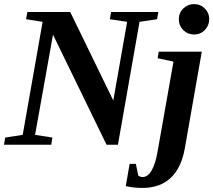

<svg xmlns="http://www.w3.org/2000/svg" viewBox="-29 -714 1052 947"><path d="M598.1 -606.4 512.7 -619.1 519 -654.8H752L745.6 -619.1L659.2 -606.4L552.7 0H496.6L232.4 -543L144 -48.8L229.5 -35.6L223.6 0H-9.3L-3.4 -35.6L83 -48.8L181.2 -606.4L99.6 -619.1L106 -654.8H317.4L529.8 -218.3ZM673.3 212.9Q629.9 212.9 591.3 204.1L610.4 94.2H641.1L652.8 151.9Q662.6 159.2 674.8 159.2Q700.2 159.2 719 126.5Q737.8 93.8 748 34.7L826.7 -410.2L748.5 -426.8L753.9 -459H966.3L882.3 19Q865.2 114.7 812.5 163.8Q759.8 212.9 673.3 212.9ZM853 -619.1Q853 -650.9 875.2 -672.4Q897.5 -693.8 928.2 -693.8Q959.5 -693.8 981.2 -672.1Q1002.9 -650.4 1002.9 -619.1Q1002.9 -588.4 981.4 -566.2Q960 -543.9 928.2 -543.9Q897 -543.9 875 -565.7Q853 -587.4 853 -619.1Z"/></svg>

Font: Liberation Serif
Style: Bold Italic
Weight: 700
Italic angle: -16.333°
Designer: Steve Matteson
Foundry: Ascender Corporation
Version: Version 2.1.5